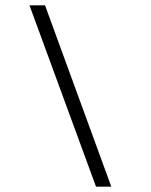

<svg xmlns="http://www.w3.org/2000/svg" viewBox="-20 -651 562 716"><path d="M338 45 90 -631H148L395 45Z"/></svg>

Font: Alumni Sans Thin Medium
Style: Italic
Weight: 500
Italic angle: -8°
Version: Version 1.016